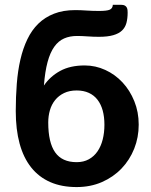

<svg xmlns="http://www.w3.org/2000/svg" viewBox="-20 -770 626 798"><path d="M298.5 -96Q327.5 -96 349.2 -108Q371 -120 385.2 -140.8Q399.5 -161.5 406.8 -190Q414 -218.5 414 -251.5Q414 -284.5 406.8 -310.8Q399.5 -337 385.2 -355.5Q371 -374 349.2 -384Q327.5 -394 298.5 -394Q268.5 -394 246.2 -383.2Q224 -372.5 209.2 -354.2Q194.5 -336 187.5 -312Q180.5 -288 180.5 -261Q180.5 -177.5 209.2 -136.8Q238 -96 298.5 -96ZM484 -750Q493.5 -750 499 -746.8Q504.5 -743.5 507 -738.5Q509.5 -733.5 510 -728Q510.5 -722.5 510.5 -717.5Q510.5 -693.5 505.5 -674.8Q500.5 -656 487.2 -643.2Q474 -630.5 450.8 -623.8Q427.5 -617 391 -617Q367.5 -617 343.2 -618.8Q319 -620.5 300 -620.5Q270 -620.5 246.5 -610.2Q223 -600 205.8 -576Q188.5 -552 177.8 -512.5Q167 -473 162.5 -414.5Q188.5 -452.5 230 -475.2Q271.5 -498 332 -498Q377 -498 417.8 -479.2Q458.5 -460.5 489.2 -427.5Q520 -394.5 538.2 -349.5Q556.5 -304.5 556.5 -252Q556.5 -199 537.8 -152Q519 -105 485 -69.5Q451 -34 403.5 -13.2Q356 7.5 298.5 7.5Q236 7.5 188.8 -13.2Q141.5 -34 109.5 -74.2Q77.5 -114.5 61.5 -173.2Q45.5 -232 45.5 -308.5Q45.5 -367.5 49.8 -421.8Q54 -476 64.8 -522.5Q75.5 -569 93.8 -607Q112 -645 139.5 -671.8Q167 -698.5 204.8 -713.2Q242.5 -728 292.5 -728Q315 -728 340 -726.2Q365 -724.5 392 -724.5Q424.5 -724.5 436.2 -729.8Q448 -735 449 -750Z"/></svg>

Font: Lato 2
Style: Regular
Weight: 800
Designer: Lukasz Dziedzic with Adam Twardoch and Botio Nikoltchev
Foundry: tyPoland Lukasz Dziedzic
Version: Version 2.015; 2015-08-06; http://www.latofonts.com/